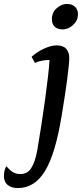

<svg xmlns="http://www.w3.org/2000/svg" viewBox="-128 -692 415 973"><path d="M-37 261Q-71 261 -89.5 245Q-108 229 -108 201Q-108 170 -96 150Q-77 172 -61.5 181Q-46 190 -24 190Q11 190 30.5 159.5Q50 129 61 69Q72 5 82 -60.5Q92 -126 100.5 -188Q109 -250 115 -301.5Q121 -353 123 -388H121Q103 -388 84.5 -384.5Q66 -381 49 -373L32 -404Q62 -431 97 -446.5Q132 -462 159 -462Q192 -462 207.5 -444.5Q223 -427 223 -398Q223 -371 213 -293.5Q203 -216 184 -103Q153 87 100.5 174Q48 261 -37 261ZM190 -543Q163 -543 149 -557Q135 -571 135 -594Q135 -630 160 -651Q185 -672 210 -672Q238 -672 252.5 -657.5Q267 -643 267 -620Q267 -596 254.5 -579Q242 -562 224.5 -552.5Q207 -543 190 -543Z"/></svg>

Font: Petrona SemiBold
Style: Italic
Weight: 600
Italic angle: -9°
Designer: Ringo R. Seeber
Foundry: Ringo R. Seeber
Version: Version 2.001; ttfautohint (v1.8.3)